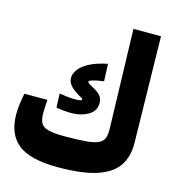

<svg xmlns="http://www.w3.org/2000/svg" viewBox="-105 -781 796 875"><g transform="rotate(15 293.0 -344.0)"><path d="M246.6 4.9Q114.7 4.9 58.1 -41Q1.5 -86.9 1.5 -180.7Q1.5 -201.2 5.1 -230.5Q8.8 -259.8 13.7 -279.3H122.1Q121.1 -264.2 120.1 -247.3Q119.1 -230.5 119.1 -215.3Q119.1 -187 127.9 -170.2Q136.7 -153.3 162.8 -146.2Q189 -139.2 240.7 -139.2Q305.2 -139.2 343.3 -142.8Q381.3 -146.5 400.4 -156Q419.4 -165.5 425.3 -183.1Q431.2 -200.7 430.2 -228L417 -693.4H546.9L556.2 -193.8Q557.6 -128.9 528.1 -84.7Q498.5 -40.5 430.4 -17.8Q362.3 4.9 246.6 4.9ZM245.1 -249.5Q223.6 -249.5 203.9 -251.5Q184.1 -253.4 170.9 -256.3L168.5 -321.8Q188 -318.4 206.3 -316.4Q224.6 -314.5 242.2 -314.5Q274.4 -314.5 274.4 -321.3Q274.4 -326.7 266.8 -330.1Q259.3 -333.5 243.7 -343.8Q223.1 -356.9 211.4 -371.8Q199.7 -386.7 199.7 -404.8Q199.7 -422.4 213.1 -442.4Q226.6 -462.4 258.5 -480.2Q290.5 -498 346.2 -509.8L349.6 -428.2Q309.6 -422.4 295.2 -417.5Q280.8 -412.6 280.8 -408.7Q280.8 -404.3 285.9 -400.6Q291 -397 309.6 -386.7Q337.9 -371.6 346.7 -357.7Q355.5 -343.8 355.5 -326.7Q355.5 -288.6 321.3 -269Q287.1 -249.5 245.1 -249.5Z"/></g></svg>

Font: Cascadia Code PL
Style: Bold
Weight: 700
Monospace: yes
Designer: Aaron Bell
Foundry: Saja Typeworks
Version: Version 2404.023; ttfautohint (v1.8.4)